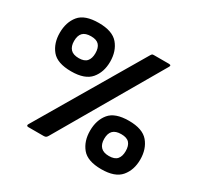

<svg xmlns="http://www.w3.org/2000/svg" viewBox="-149 -896 1128 1083"><g transform="rotate(30 415.5 -354.0)"><path d="M152 0Q144 0 142.5 -5Q141 -10 146 -17L545 -695Q550 -703 553 -704.5Q556 -706 565 -706H661Q671 -706 672.5 -701Q674 -696 659 -673L277 -15Q273 -8 268 -4Q263 0 253 0ZM204 -393Q113 -393 76.5 -437.5Q40 -482 40 -550Q40 -619 76.5 -663.5Q113 -708 204 -708Q293 -708 330.5 -663.5Q368 -619 368 -550Q368 -482 330.5 -437.5Q293 -393 204 -393ZM204 -479Q240 -479 256 -497.5Q272 -516 272 -550Q272 -585 256 -603Q240 -621 204 -621Q167 -621 150 -603.5Q133 -586 133 -550Q133 -516 150 -497.5Q167 -479 204 -479ZM627 0Q537 0 500.5 -44.5Q464 -89 464 -157Q464 -226 500.5 -270.5Q537 -315 627 -315Q716 -315 753.5 -270.5Q791 -226 791 -157Q791 -89 753.5 -44.5Q716 0 627 0ZM627 -86Q664 -86 680 -104.5Q696 -123 696 -157Q696 -192 680 -210Q664 -228 627 -228Q591 -228 573.5 -210.5Q556 -193 556 -157Q556 -123 573.5 -104.5Q591 -86 627 -86Z"/></g></svg>

Font: Glory ExtraBold
Style: Regular
Weight: 800
Designer: Robert Leuschke
Foundry: Robert Leuschke
Version: Version 1.011